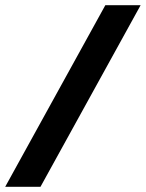

<svg xmlns="http://www.w3.org/2000/svg" viewBox="-20 -720 562 740"><path d="M386 -700H522L136 0H0Z"/></svg>

Font: Chakra Petch
Style: Bold
Weight: 700
Designer: Katatrad Aksorn Co.,Ltd.
Foundry: Cadson Demak Co.,Ltd.
Version: Version 1.000; ttfautohint (v1.6)